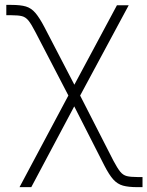

<svg xmlns="http://www.w3.org/2000/svg" viewBox="-20 -564 605 788"><path d="M60.1 204.1 272.5 -194.3H297.4L445.8 96.2Q461.9 126.5 473.4 140.6Q484.9 154.8 500.5 158.7Q516.1 162.6 543.9 162.6H564.9V204.1H543.9Q507.3 204.1 484.6 197.8Q461.9 191.4 444.8 172.4Q427.7 153.3 408.2 115.2L284.7 -127.4L108.4 204.1ZM268.6 -156.7 125 -433.1Q108.4 -465.3 96.9 -479.5Q85.4 -493.7 70.3 -497.6Q55.2 -501.5 26.9 -501.5H5.9V-543.9H26.9Q64 -543.9 86.2 -537.4Q108.4 -530.8 125.2 -511Q142.1 -491.2 162.1 -453.1L285.2 -216.3L460 -542.5H508.3L300.8 -156.7Z"/></svg>

Font: Inter 16pt ExtraLight
Style: Regular
Weight: 250
Version: Version 4.001;git-66647c0bb